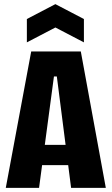

<svg xmlns="http://www.w3.org/2000/svg" viewBox="-20 -909 540 929"><path d="M8 0 131 -660H371L492 0H324L255 -539H241L169 0ZM125 -110V-208H384V-110ZM110 -704V-817L248 -889L386 -817V-704L248 -776Z"/></svg>

Font: Bricolage Grotesque Condensed ExtraBold
Style: Regular
Weight: 800
Width: 3
Designer: Mathieu Triay
Foundry: Atelier Triay
Version: Version 1.000;gftools[0.9.30]